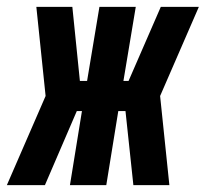

<svg xmlns="http://www.w3.org/2000/svg" viewBox="-63 -540 600 560"><path d="M-43 0 70 -260 43 -520H148L170 -304H191L227 -520H333L297 -304H312L406 -520H517L404 -260L431 0H326L303 -216H282L247 0H141L176 -216H161L68 0Z"/></svg>

Font: Iosevka Heavy Oblique
Style: Regular
Weight: 900
Italic angle: -9°
Monospace: yes
Designer: Belleve Invis
Foundry: Belleve Invis
Version: Version 32.5.0; ttfautohint (v1.8.4)